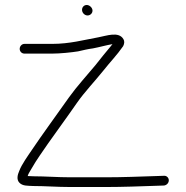

<svg xmlns="http://www.w3.org/2000/svg" viewBox="-20 -794 747 770"><path d="M78 -579H189C221.1 -579 266.5 -583.8 293 -588C315.5 -593 330.2 -597 353 -600C379.5 -605 405.7 -612.8 431 -617L423 -607C399.2 -577.7 390.2 -568.4 363 -533C329.4 -492.4 288.3 -447.8 257 -404C217.2 -347.6 143.2 -245.8 108 -193C92.4 -169.7 67.3 -135.6 57 -108C50.7 -93.9 45.1 -73.9 58 -61C71.3 -47.7 89.1 -49.4 113 -48C160.5 -48 210.5 -44 261 -44H406C470.5 -44 545.4 -46.8 609 -49L638 -50C648.1 -51.3 657 -59.9 657 -71C657 -81.4 647.8 -90.3 637 -89L608 -88C543.9 -85.9 471.3 -83 406 -83H261C212 -83 160.7 -87 115 -87C107 -87 99 -87.3 91 -88C94.2 -97.5 96.5 -101.4 106 -117C120.8 -142.5 124.8 -148.3 140 -171C175.6 -224.4 250 -325.1 289 -382C319 -425 361 -469 393 -509C424.4 -548.6 447.6 -571.2 474 -609C479.3 -619.7 479.7 -629 475 -637C456.1 -669.4 406.7 -650.2 375 -644.5C316.4 -634 259.8 -618 189 -618H78C67.4 -618 59 -608.6 59 -598C59 -587.4 67.4 -579 78 -579ZM309 -754.5C309 -742.4 319.7 -732 331 -732C341.8 -732 351 -740.5 351 -751.5C351 -763 339.1 -774 328 -774C317.1 -774 309 -765.5 309 -754.5Z"/></svg>

Font: Just Breathe
Style: Regular
Weight: 400
Foundry: Cannot Into Space Fonts
Version: Version 0.72